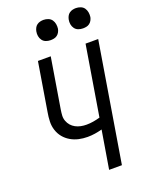

<svg xmlns="http://www.w3.org/2000/svg" viewBox="-173 -1031 848 1114"><g transform="rotate(-20 251.5 -474.0)"><path d="M301 0 340 -235Q318 -229 295.5 -225.5Q273 -222 250 -222Q222 -222 195.5 -228Q169 -234 146 -247.5Q123 -261 106.5 -281Q90 -301 81.5 -327Q73 -353 74 -381Q75 -409 80 -437L129 -735H208L157 -425Q154 -407 153 -389.5Q152 -372 158 -355.5Q164 -339 175 -326.5Q186 -314 201 -306Q216 -298 233 -294.5Q250 -291 268 -291Q289 -291 310 -294.5Q331 -298 352 -304L423 -735H501L380 0ZM440 -823Q425 -823 411.5 -828Q398 -833 389.5 -844.5Q381 -856 378.5 -870.5Q376 -885 379 -900Q381 -910 386 -920Q391 -930 400 -936.5Q409 -943 419.5 -945.5Q430 -948 440 -948Q455 -948 469 -942.5Q483 -937 491 -925.5Q499 -914 501.5 -899.5Q504 -885 502 -870Q500 -860 494.5 -850Q489 -840 480 -833.5Q471 -827 460.5 -825Q450 -823 440 -823ZM240 -823Q225 -823 211.5 -828Q198 -833 189.5 -844.5Q181 -856 178.5 -870.5Q176 -885 179 -900Q181 -910 186 -920Q191 -930 200 -936.5Q209 -943 219.5 -945.5Q230 -948 240 -948Q255 -948 269 -942.5Q283 -937 291 -925.5Q299 -914 301.5 -899.5Q304 -885 302 -870Q300 -860 294.5 -850Q289 -840 280 -833.5Q271 -827 260.5 -825Q250 -823 240 -823Z"/></g></svg>

Font: Iosevka Curly Oblique
Style: Regular
Weight: 400
Italic angle: -9°
Monospace: yes
Designer: Belleve Invis
Foundry: Belleve Invis
Version: Version 11.1.0; ttfautohint (v1.8.3)